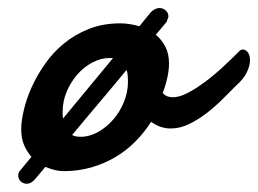

<svg xmlns="http://www.w3.org/2000/svg" viewBox="-20 -413 641 477"><path d="M253.4 -269Q230.5 -269 209.2 -257.6Q188 -246.1 171.6 -227.3Q155.3 -208.5 145.5 -184.8Q135.7 -161.1 135.7 -136.2Q135.7 -132.3 135.7 -127.7Q135.7 -123 136.7 -118.7L260.7 -268.6Q258.8 -268.6 257.1 -268.8Q255.4 -269 253.4 -269ZM294.4 -239.3Q276.4 -217.3 260 -197.8Q243.7 -178.2 227.5 -159.2Q211.4 -140.1 194.6 -120.1Q177.7 -100.1 159.2 -77.6Q167 -73.2 180.2 -73.2Q202.6 -73.2 223.9 -85.2Q245.1 -97.2 261.7 -116.5Q278.3 -135.7 288.1 -160.2Q297.9 -184.6 297.9 -209.5Q297.9 -216.8 297.4 -224.6Q296.9 -232.4 294.4 -239.3ZM278.8 -355Q301.8 -355 326.2 -347.7L354 -381.8Q358.9 -387.2 364.7 -390.1Q370.6 -393.1 376 -393.1Q385.3 -393.1 391.8 -387Q398.4 -380.9 398.4 -372.6Q398.4 -369.6 396.5 -365.7Q394.5 -361.8 394.5 -359.4L367.2 -326.7Q381.3 -314.9 390.6 -297.4Q399.9 -279.8 399.9 -254.9Q399.9 -240.2 396 -221.4Q392.1 -202.6 384.3 -182.1Q389.2 -176.3 395.5 -173.8Q401.9 -171.4 409.2 -171.4Q421.9 -171.4 436.8 -177.7Q451.7 -184.1 467.5 -194.3Q483.4 -204.6 499.5 -217.3Q515.6 -230 529.8 -242.9Q543.9 -255.9 555.7 -267.3Q567.4 -278.8 575.2 -286.6Q578.6 -290 583.5 -290Q590.3 -290 595.7 -283Q601.1 -275.9 601.1 -263.2Q601.1 -250.5 593.5 -233.9Q585.9 -217.3 565.4 -199.2Q551.3 -185.1 533 -166.7Q514.6 -148.4 493.9 -132.3Q473.1 -116.2 450.2 -105Q427.2 -93.8 404.3 -93.8Q391.6 -93.8 379.6 -97.7Q367.7 -101.6 355.5 -110.4Q337.9 -83 315.4 -60.5Q293 -38.1 265.4 -22Q237.8 -5.9 205.8 3.2Q173.8 12.2 137.7 12.2Q127.9 12.2 116.5 9.5Q105 6.8 92.8 1.5L67.9 31.2Q57.6 43.5 46.4 43.5Q37.6 43.5 31.5 37.6Q25.4 31.7 25.4 23.9Q25.4 20.5 26.1 17.3Q26.9 14.2 30.3 10.3L58.1 -23.4Q46.9 -36.1 39.8 -52.7Q32.7 -69.3 32.7 -92.3Q32.7 -111.8 39.1 -139.2Q45.4 -166.5 58.3 -195.6Q71.3 -224.6 91.1 -253.2Q110.8 -281.7 138.2 -304.4Q165.5 -327.1 200.7 -341.1Q235.8 -355 278.8 -355Z"/></svg>

Font: Damion
Style: Regular
Weight: 400
Foundry: vernon adams
Version: Version 1.000